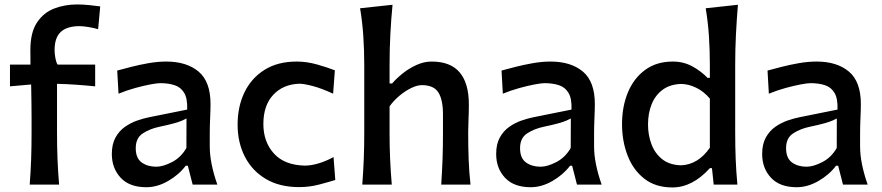

<svg xmlns="http://www.w3.org/2000/svg" viewBox="-20 -822 3926 855"><path d="M112.3 0Q116.7 -58.6 118.7 -113.3Q120.6 -168 120.6 -234.4V-287.6Q120.6 -323.2 120.1 -362.3Q119.6 -401.4 118.7 -445.8L24.4 -437.5V-534.2H115.7Q115.7 -550.8 115.5 -566.7Q115.2 -582.5 115.2 -598.6Q115.2 -677.7 144.8 -721.9Q174.3 -766.1 221.7 -784.2Q269 -802.2 323.2 -802.2Q348.6 -802.2 379.2 -799.1Q409.7 -795.9 426.3 -793.5L417 -691.9Q399.4 -697.3 375.2 -701.4Q351.1 -705.6 334.5 -705.6Q278.3 -705.6 250.7 -679.9Q223.1 -654.3 223.1 -599.1Q223.1 -582 226.8 -562.3Q230.5 -542.5 236.8 -534.2H403.8V-437.5Q359.9 -441.9 317.9 -444.8Q275.9 -447.8 233.9 -448.7V-234.4Q233.9 -168 236.1 -113.3Q238.3 -58.6 243.2 0Z M631.8 11.7Q556.6 11.7 517.3 -30.5Q478 -72.8 478 -136.2Q478 -180.2 494.4 -209.7Q510.7 -239.3 536.6 -257.3Q562.5 -275.4 591.6 -285.4Q620.6 -295.4 646 -300.3L813.5 -334Q815.4 -382.8 800.3 -408.2Q785.2 -433.6 757.6 -442.6Q730 -451.7 693.4 -451.7Q679.2 -451.7 649.4 -446Q619.6 -440.4 582.3 -430.2Q544.9 -419.9 507.8 -404.8L502 -507.8Q527.3 -514.6 564.2 -524.2Q601.1 -533.7 641.8 -540.8Q682.6 -547.9 720.2 -547.9Q811 -547.9 864.3 -503.2Q917.5 -458.5 917.5 -358.9Q917.5 -334 915.8 -297.1Q914.1 -260.3 914.1 -227.1V-169.4Q914.1 -96.2 947.8 0H837.9L816.4 -84H807.1Q776.9 -43.9 728.8 -16.1Q680.7 11.7 631.8 11.7ZM675.8 -79.6Q706.1 -79.6 746.1 -100.3Q786.1 -121.1 810.1 -163.1L810.5 -294.4Q802.7 -290 790.3 -284.7Q777.8 -279.3 754.4 -272.7Q731 -266.1 689 -257.3Q647.5 -248.5 616 -228Q584.5 -207.5 584.5 -162.1Q584.5 -117.7 610.8 -98.6Q637.2 -79.6 675.8 -79.6Z M1312 11.2Q1225.1 11.2 1163.8 -25.1Q1102.5 -61.5 1070.3 -124.5Q1038.1 -187.5 1038.1 -267.1Q1038.1 -347.2 1068.6 -410.6Q1099.1 -474.1 1158 -511Q1216.8 -547.9 1301.3 -547.9Q1346.2 -547.9 1392.6 -534.7Q1439 -521.5 1471.2 -508.8L1463.4 -404.8Q1411.6 -428.7 1372.3 -439Q1333 -449.2 1313 -449.2Q1240.7 -446.8 1196.8 -399.7Q1152.8 -352.5 1152.8 -270Q1152.8 -189.9 1200 -138.2Q1247.1 -86.4 1337.4 -84.5Q1364.7 -84.5 1397.9 -94.2Q1431.2 -104 1465.3 -122.6L1473.1 -20.5Q1443.4 -11.2 1400.6 0Q1357.9 11.2 1312 11.2Z M1593.3 0Q1597.7 -58.6 1599.9 -113.3Q1602.1 -168 1602.1 -234.4V-531.2Q1602.1 -598.1 1597.9 -660.9Q1593.8 -723.6 1583.5 -785.2L1728 -800.8Q1721.7 -736.3 1718.3 -669.7Q1714.8 -603 1714.8 -531.2V-450.2H1726.1Q1745.6 -473.1 1773.9 -495.6Q1802.2 -518.1 1835.4 -533Q1868.7 -547.9 1901.9 -547.9Q1986.3 -547.9 2027.1 -499.5Q2067.9 -451.2 2067.9 -356.9Q2067.9 -322.3 2066.4 -290.8Q2064.9 -259.3 2064.9 -234.4Q2064.9 -168 2066.9 -113.3Q2068.8 -58.6 2075.2 0H1944.8Q1948.7 -58.6 1950.7 -112.5Q1952.6 -166.5 1952.6 -228.5V-313.5Q1952.6 -377.9 1932.1 -410.4Q1911.6 -442.9 1858.4 -442.9Q1837.9 -442.9 1811.5 -430.2Q1785.2 -417.5 1759.5 -396.2Q1733.9 -375 1714.8 -348.6V-228.5Q1714.8 -166.5 1717.3 -112.5Q1719.7 -58.6 1724.6 0Z M2343.3 11.7Q2268.1 11.7 2228.8 -30.5Q2189.5 -72.8 2189.5 -136.2Q2189.5 -180.2 2205.8 -209.7Q2222.2 -239.3 2248 -257.3Q2273.9 -275.4 2303 -285.4Q2332 -295.4 2357.4 -300.3L2524.9 -334Q2526.9 -382.8 2511.7 -408.2Q2496.6 -433.6 2469 -442.6Q2441.4 -451.7 2404.8 -451.7Q2390.6 -451.7 2360.8 -446Q2331.1 -440.4 2293.7 -430.2Q2256.3 -419.9 2219.2 -404.8L2213.4 -507.8Q2238.8 -514.6 2275.6 -524.2Q2312.5 -533.7 2353.3 -540.8Q2394 -547.9 2431.6 -547.9Q2522.5 -547.9 2575.7 -503.2Q2628.9 -458.5 2628.9 -358.9Q2628.9 -334 2627.2 -297.1Q2625.5 -260.3 2625.5 -227.1V-169.4Q2625.5 -96.2 2659.2 0H2549.3L2527.8 -84H2518.6Q2488.3 -43.9 2440.2 -16.1Q2392.1 11.7 2343.3 11.7ZM2387.2 -79.6Q2417.5 -79.6 2457.5 -100.3Q2497.6 -121.1 2521.5 -163.1L2522 -294.4Q2514.2 -290 2501.7 -284.7Q2489.3 -279.3 2465.8 -272.7Q2442.4 -266.1 2400.4 -257.3Q2358.9 -248.5 2327.4 -228Q2295.9 -207.5 2295.9 -162.1Q2295.9 -117.7 2322.3 -98.6Q2348.6 -79.6 2387.2 -79.6Z M2974.1 12.7Q2898.9 12.7 2849.1 -26.4Q2799.3 -65.4 2774.7 -129.6Q2750 -193.8 2750 -268.6Q2750 -348.1 2776.4 -411.1Q2802.7 -474.1 2853.3 -511Q2903.8 -547.9 2976.1 -547.9Q3023.9 -547.9 3063.2 -526.4Q3102.5 -504.9 3130.9 -475.1H3141.1V-531.2Q3141.1 -598.1 3137 -660.9Q3132.8 -723.6 3122.6 -785.2L3266.1 -800.8Q3260.7 -736.3 3257.3 -669.7Q3253.9 -603 3253.9 -531.2V-234.4Q3253.9 -168 3256.1 -113.3Q3258.3 -58.6 3263.7 0H3158.2L3150.4 -73.2H3141.1Q3063.5 12.7 2974.1 12.7ZM3012.2 -85.9Q3088.4 -88.4 3141.1 -164.1V-382.8Q3114.3 -415 3080.1 -431.4Q3045.9 -447.8 3013.7 -448.2Q2963.9 -446.8 2930.9 -422.4Q2897.9 -397.9 2881.8 -357.7Q2865.7 -317.4 2865.7 -267.6Q2865.7 -220.7 2881.1 -179.7Q2896.5 -138.7 2929 -113Q2961.4 -87.4 3012.2 -85.9Z M3527.8 11.7Q3452.6 11.7 3413.3 -30.5Q3374 -72.8 3374 -136.2Q3374 -180.2 3390.4 -209.7Q3406.7 -239.3 3432.6 -257.3Q3458.5 -275.4 3487.5 -285.4Q3516.6 -295.4 3542 -300.3L3709.5 -334Q3711.4 -382.8 3696.3 -408.2Q3681.2 -433.6 3653.6 -442.6Q3626 -451.7 3589.4 -451.7Q3575.2 -451.7 3545.4 -446Q3515.6 -440.4 3478.3 -430.2Q3440.9 -419.9 3403.8 -404.8L3397.9 -507.8Q3423.3 -514.6 3460.2 -524.2Q3497.1 -533.7 3537.8 -540.8Q3578.6 -547.9 3616.2 -547.9Q3707 -547.9 3760.3 -503.2Q3813.5 -458.5 3813.5 -358.9Q3813.5 -334 3811.8 -297.1Q3810.1 -260.3 3810.1 -227.1V-169.4Q3810.1 -96.2 3843.8 0H3733.9L3712.4 -84H3703.1Q3672.9 -43.9 3624.8 -16.1Q3576.7 11.7 3527.8 11.7ZM3571.8 -79.6Q3602.1 -79.6 3642.1 -100.3Q3682.1 -121.1 3706.1 -163.1L3706.5 -294.4Q3698.7 -290 3686.3 -284.7Q3673.8 -279.3 3650.4 -272.7Q3627 -266.1 3585 -257.3Q3543.5 -248.5 3512 -228Q3480.5 -207.5 3480.5 -162.1Q3480.5 -117.7 3506.8 -98.6Q3533.2 -79.6 3571.8 -79.6Z"/></svg>

Font: Pinar DS4-Medium
Style: Regular
Weight: 500
Designer: Amin Abedi
Version: Version 2.000